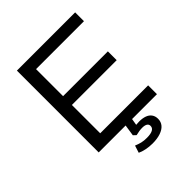

<svg xmlns="http://www.w3.org/2000/svg" viewBox="-247 -840 1170 1170"><g transform="rotate(-45 337.5 -255.5)"><path d="M106 0V-705H608V-629H195V-396H581V-320H195V-76H608V0ZM377 194Q349 194 322 188.5Q295 183 277 174L292 127Q314 136 332.5 140.5Q351 145 377 145Q410 145 427 136Q444 127 444 109Q444 95 432.5 88Q421 81 399 81Q387 81 373.5 83Q360 85 344 89L327 73L341 -20H397L384 57L358 49Q374 44 388 42.5Q402 41 414 41Q442 41 463 48.5Q484 56 495.5 72Q507 88 507 111Q507 137 491.5 155.5Q476 174 446.5 184Q417 194 377 194Z"/></g></svg>

Font: Nunito Sans 10pt SemiExpanded
Style: Regular
Weight: 400
Width: 6
Designer: Vernon Adams
Foundry: Vernon Adams
Version: Version 3.101;gftools[0.9.27]